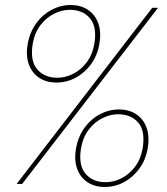

<svg xmlns="http://www.w3.org/2000/svg" viewBox="-20 -731 662 763"><path d="M46 0 585 -700H608L68 0ZM396 12Q356 12 327.5 -7Q299 -26 286.5 -60.5Q274 -95 282 -142Q291 -189 316 -223.5Q341 -258 377 -277Q413 -296 453 -296Q493 -296 521.5 -277Q550 -258 562.5 -223.5Q575 -189 567 -142Q559 -95 533.5 -60.5Q508 -26 472.5 -7Q437 12 396 12ZM204 -403Q164 -403 135.5 -422Q107 -441 94.5 -475.5Q82 -510 90 -557Q99 -604 124 -638.5Q149 -673 185 -692Q221 -711 261 -711Q301 -711 329.5 -692Q358 -673 370.5 -638.5Q383 -604 375 -557Q367 -510 341.5 -475.5Q316 -441 280.5 -422Q245 -403 204 -403ZM400 -7Q431 -7 461.5 -22Q492 -37 515.5 -67Q539 -97 547 -142Q558 -210 529.5 -243.5Q501 -277 449 -277Q419 -277 388 -262Q357 -247 333.5 -217Q310 -187 302 -142Q291 -75 319.5 -41Q348 -7 400 -7ZM208 -422Q239 -422 269.5 -437Q300 -452 323.5 -482Q347 -512 355 -557Q366 -625 337.5 -658.5Q309 -692 257 -692Q227 -692 196 -677Q165 -662 141.5 -632Q118 -602 110 -557Q99 -490 127.5 -456Q156 -422 208 -422Z"/></svg>

Font: DM Sans 24pt Thin
Style: Italic
Weight: 250
Italic angle: -10°
Designer: Colophon Foundry, Jonny Pinhorn
Foundry: Colophon Foundry
Version: Version 4.004;gftools[0.9.30]